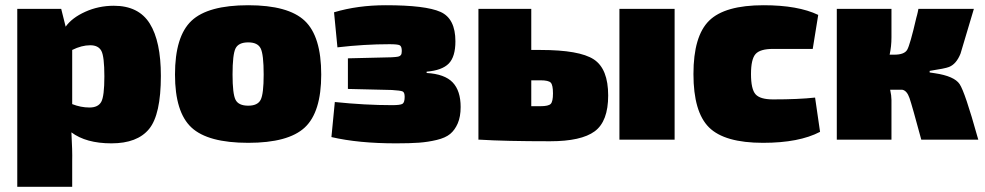

<svg xmlns="http://www.w3.org/2000/svg" viewBox="-20 -534 3767 734"><path d="M214 -500 231 -432Q255 -466 306 -489Q357 -512 415 -512Q510 -512 552.5 -444Q595 -376 595 -244Q595 -96 550 -41Q505 14 406 14Q309 14 253 -28Q257 43 256 81V180H46V-500ZM256 -343V-136Q289 -123 322 -123Q355 -123 367 -144.5Q379 -166 379 -242Q379 -318 367.5 -339.5Q356 -361 325 -361Q292 -361 256 -343Z M929 -514Q1082 -514 1145 -454.5Q1208 -395 1208 -249Q1208 -105 1145 -46.5Q1082 12 929 12Q775 12 712 -46.5Q649 -105 649 -249Q649 -395 712 -454.5Q775 -514 929 -514ZM929 -372Q892 -372 880.5 -349Q869 -326 869 -249Q869 -175 880.5 -152.5Q892 -130 929 -130Q965 -130 976.5 -152.5Q988 -175 988 -249Q988 -326 976.5 -349Q965 -372 929 -372Z M1270 -353 1257 -487Q1347 -514 1455 -514Q1607 -514 1664 -488.5Q1721 -463 1721 -376Q1721 -317 1695.5 -291Q1670 -265 1611 -260V-255Q1680 -251 1710.5 -219Q1741 -187 1741 -125Q1741 -88 1730 -62.5Q1719 -37 1701 -22Q1683 -7 1649.5 1Q1616 9 1581.5 11.5Q1547 14 1494 14Q1350 14 1247 -10L1260 -144Q1376 -132 1479 -132Q1510 -132 1518.5 -137Q1527 -142 1527 -164Q1527 -181 1519 -184.5Q1511 -188 1478 -190L1310 -194V-311L1477 -315Q1495 -316 1502 -317.5Q1509 -319 1512.5 -323.5Q1516 -328 1516 -339Q1516 -357 1508 -361Q1500 -365 1469 -365Q1373 -365 1270 -353Z M2011 -343H2046Q2195 -343 2250 -307Q2305 -271 2305 -169Q2305 -70 2253.5 -32Q2202 6 2083 6Q1910 6 1815 0H1809V-500H2011ZM2559 -500V0H2348V-500ZM2011 -128H2046Q2077 -128 2085.5 -137Q2094 -146 2094 -177Q2094 -209 2085.5 -218Q2077 -227 2046 -227H2011Z M3096 -161 3115 -30Q3035 12 2897 12Q2750 12 2690.5 -47Q2631 -106 2631 -251Q2631 -396 2691 -455Q2751 -514 2899 -514Q3031 -514 3108 -477L3087 -347H2935Q2886 -347 2868.5 -327.5Q2851 -308 2851 -251Q2851 -193 2868.5 -173.5Q2886 -154 2935 -154Q3033 -154 3096 -161Z M3534 -263V-257Q3541 -256 3554 -254Q3628 -243 3648.5 -212.5Q3669 -182 3717 -10Q3719 -3 3720 0H3502Q3467 -130 3457 -159Q3447 -188 3429 -191H3383Q3388 -168 3388 -152V0H3179V-500H3388V-391Q3388 -357 3381 -325H3399Q3437 -325 3448 -343.5Q3459 -362 3483 -466Q3485 -473 3486 -477Q3487 -481 3488.5 -487.5Q3490 -494 3491 -500H3703Q3656 -341 3652 -329Q3636 -289 3608 -278Q3593 -272 3534 -263Z"/></svg>

Font: Exo 2.0 Black
Style: Regular
Weight: 900
Designer: Natanael Gama
Version: Version 1.001;PS 001.001;hotconv 1.0.70;makeotf.lib2.5.58329